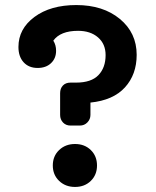

<svg xmlns="http://www.w3.org/2000/svg" viewBox="-20 -730 619 760"><path d="M282 -710Q388 -710 454.5 -655Q521 -600 521 -513Q521 -435 474.5 -384Q428 -333 338 -324V-275Q338 -258 326 -245.5Q314 -233 296 -233H259Q241 -233 229.5 -245Q218 -257 218 -275V-361Q218 -380 229 -391.5Q240 -403 259 -403H281Q341 -403 369.5 -432.5Q398 -462 398 -512Q398 -556 368 -582Q338 -608 289 -608Q219 -608 191 -569Q202 -552 202 -529Q202 -499 182 -480Q162 -461 129 -461Q94 -461 73.5 -483.5Q53 -506 53 -544Q53 -616 116.5 -663Q180 -710 282 -710ZM214 -136Q239 -160 277 -160Q315 -160 339.5 -136Q364 -112 364 -75Q364 -38 339.5 -14Q315 10 277 10Q239 10 214 -14Q189 -38 189 -75Q189 -112 214 -136Z"/></svg>

Font: Solway Medium
Style: Regular
Weight: 500
Designer: Mariya V. Pigoulevskaya
Foundry: The Northern Block Ltd.
Version: Version 1.000;hotconv 1.0.109;makeotfexe 2.5.65596